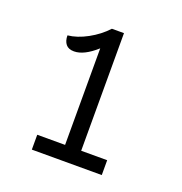

<svg xmlns="http://www.w3.org/2000/svg" viewBox="-87 -788 554 583"><g transform="rotate(20 189.5 -496.0)"><path d="M302 -330V-282H76V-330H166V-642Q126 -606 94 -606Q76 -606 67.5 -616.5Q59 -627 59 -645Q89 -648 122 -666Q155 -684 179 -710H218V-330Z"/></g></svg>

Font: Krub
Style: Regular
Weight: 400
Designer: Ekaluck Peanpanawate
Foundry: Cadson Demak Co.,Ltd.
Version: Version 1.000; ttfautohint (v1.6)